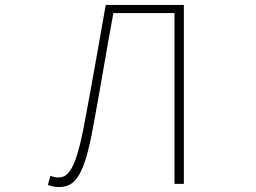

<svg xmlns="http://www.w3.org/2000/svg" viewBox="-20 -746 1040 779"><path d="M218 13C283 13 321 -27 358 -232C387 -386 411 -538 440 -693H688V0H726V-726H409C378 -551 352 -400 321 -237C286 -53 255 -26 216 -26C205 -26 196 -28 185 -33L174 4C191 11 207 13 218 13Z"/></svg>

Font: Harano Aji Gothic K1 ExtraLight
Style: Regular
Weight: 250
Foundry: Masamichi Hosoda
Version: HaranoAjiGothicK1-ExtraLight version 20230610;ttx 4.39.4